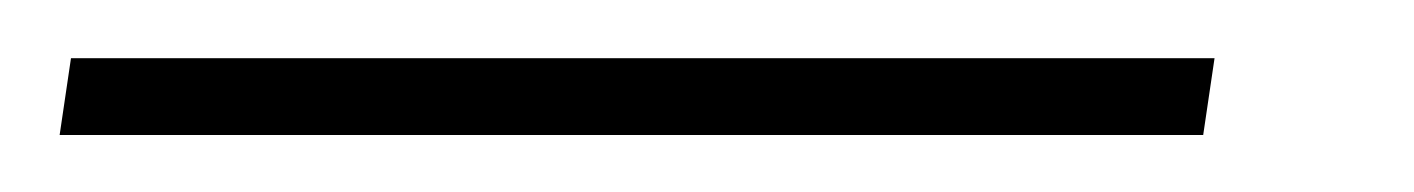

<svg xmlns="http://www.w3.org/2000/svg" viewBox="-62 -20 486 66"><path d="M351.6 26.4H-41.5L-37.6 0H355.5Z"/></svg>

Font: Robert Sans Thin
Style: Italic
Weight: 100
Italic angle: -8°
Designer: Christian Robertson (extended by Adam Twardoch)
Foundry: Google
Version: Version 12.135;April 2, 2019;FontCreator 11.5.0.2425 64-bit;